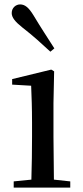

<svg xmlns="http://www.w3.org/2000/svg" viewBox="-20 -849 377 869"><path d="M226 -630C197 -676 166 -722 132 -779C110 -815 93 -829 71 -829C52 -829 33 -814 33 -790C33 -770 48 -751 82 -724C130 -687 169 -651 208 -615ZM121 0H298V-28L224 -36L222 -230V-382L225 -526L212 -534L35 -491V-466L121 -461C123 -411 125 -362 125 -294V-230C125 -176 124 -92 122 -36L42 -28V0Z"/></svg>

Font: Source Han Serif SC Medium
Style: Regular
Weight: 500
Designer: Ryoko NISHIZUKA 西塚涼子 (kana & ideographs); Frank Grießhammer (Latin, Greek & Cyrillic); Wenlong ZHANG 张文龙 (bopomofo); San
Foundry: Adobe
Version: Version 2.003;hotconv 1.1.1;makeotfexe 2.6.0